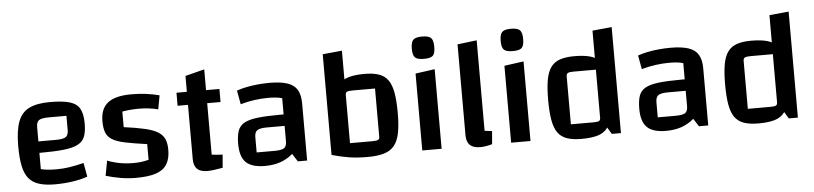

<svg xmlns="http://www.w3.org/2000/svg" viewBox="-44 -960 5157 1216"><g transform="rotate(-5 2534.5 -352.0)"><path d="M263 11Q204 11 163 -2Q122 -15 98 -44.5Q74 -74 63.5 -124.5Q53 -175 53 -250Q53 -347 74 -404.5Q95 -462 144.5 -486.5Q194 -511 277 -511Q358 -511 403 -497.5Q448 -484 466.5 -450.5Q485 -417 485 -357Q485 -306 473 -274.5Q461 -243 429 -226Q397 -209 338 -202.5Q279 -196 183 -196H153V-269H293Q340 -269 357 -280.5Q374 -292 374 -324V-415H263Q217 -415 200 -404Q183 -393 183 -361V-93Q203 -88 226 -85.5Q249 -83 282 -83Q323 -83 363 -89Q403 -95 456 -108L472 -20Q431 -5 376.5 3Q322 11 263 11Z M598 -361Q598 -441 646 -478Q694 -515 795 -515Q843 -515 887 -509.5Q931 -504 973 -493L957 -405Q932 -412 899.5 -416Q867 -420 836 -420Q806 -420 778 -417.5Q750 -415 729 -411V-312Q812 -301 864.5 -288.5Q917 -276 946 -257.5Q975 -239 986.5 -212Q998 -185 998 -144Q998 -88 976 -52.5Q954 -17 906 -1Q858 15 778 15Q731 15 683 7Q635 -1 588 -15L606 -110Q682 -80 770 -80Q796 -80 817.5 -82.5Q839 -85 868 -92V-192Q780 -204 726.5 -215.5Q673 -227 645.5 -245Q618 -263 608 -291Q598 -319 598 -361Z M1233 11Q1189 11 1168 -9.5Q1147 -30 1147 -72V-601L1269 -632V-90Q1284 -88 1299.5 -86.5Q1315 -85 1338 -84L1331 -1Q1299 5 1275 8Q1251 11 1233 11ZM1081 -417V-500H1354V-417Z M1600 11Q1516 11 1479 -25Q1442 -61 1442 -143Q1442 -194 1453 -225.5Q1464 -257 1494 -274Q1524 -291 1580 -297.5Q1636 -304 1726 -304H1775V-231H1633Q1588 -231 1571 -219.5Q1554 -208 1554 -176V-79H1667Q1712 -79 1728.5 -90Q1745 -101 1745 -133V-407Q1713 -417 1656 -417Q1615 -417 1570.5 -411Q1526 -405 1480 -392L1464 -480Q1492 -490 1526.5 -497Q1561 -504 1599 -507.5Q1637 -511 1673 -511Q1744 -511 1787 -496.5Q1830 -482 1849 -449.5Q1868 -417 1868 -363V0H1809L1777 -50Q1741 -19 1697.5 -4Q1654 11 1600 11Z M2278 -515Q2332 -515 2368.5 -502.5Q2405 -490 2426.5 -460Q2448 -430 2457 -378.5Q2466 -327 2466 -250Q2466 -173 2456 -123Q2446 -73 2422 -43.5Q2398 -14 2356.5 -1.5Q2315 11 2253 11Q2198 11 2162.5 -0.5Q2127 -12 2107 -40.5Q2087 -69 2079 -120Q2071 -171 2071 -250Q2071 -330 2080.5 -381.5Q2090 -433 2112.5 -462Q2135 -491 2175.5 -503Q2216 -515 2278 -515ZM2336 -417H2192Q2166 -417 2157 -412Q2148 -407 2148 -392V-86H2291Q2317 -86 2326.5 -91Q2336 -96 2336 -108ZM2025 -662 2148 -674V-108V-62L2253 11Q2188 11 2136 3Q2084 -5 2025 -22Z M2600 -489 2723 -506V0H2600ZM2662 -577Q2620 -577 2605 -591.5Q2590 -606 2590 -647Q2590 -689 2605 -704Q2620 -719 2662 -719Q2703 -719 2718 -704Q2733 -689 2733 -647Q2733 -606 2718.5 -591.5Q2704 -577 2662 -577Z M3004 -90Q3014 -88 3026.5 -86.5Q3039 -85 3051 -84L3044 -1Q3022 5 3003.5 8Q2985 11 2968 11Q2924 11 2902.5 -9.5Q2881 -30 2881 -72V-650L3004 -665Z M3165 -489 3288 -506V0H3165ZM3227 -577Q3185 -577 3170 -591.5Q3155 -606 3155 -647Q3155 -689 3170 -704Q3185 -719 3227 -719Q3268 -719 3283 -704Q3298 -689 3298 -647Q3298 -606 3283.5 -591.5Q3269 -577 3227 -577Z M3610 -511Q3673 -511 3713 -499.5Q3753 -488 3775.5 -459Q3798 -430 3807.5 -379.5Q3817 -329 3817 -250Q3817 -170 3807.5 -118Q3798 -66 3775.5 -37Q3753 -8 3713 3.5Q3673 15 3610 15Q3555 15 3518.5 2Q3482 -11 3461 -40.5Q3440 -70 3431 -121.5Q3422 -173 3422 -250Q3422 -326 3431 -376.5Q3440 -427 3461.5 -456.5Q3483 -486 3519.5 -498.5Q3556 -511 3610 -511ZM3740 -414H3597Q3571 -414 3561.5 -408.5Q3552 -403 3552 -388V-83H3696Q3722 -83 3731 -88Q3740 -93 3740 -108ZM3863 -674V0H3805L3740 -108V-662Z M4150 11Q4066 11 4029 -25Q3992 -61 3992 -143Q3992 -194 4003 -225.5Q4014 -257 4044 -274Q4074 -291 4130 -297.5Q4186 -304 4276 -304H4325V-231H4183Q4138 -231 4121 -219.5Q4104 -208 4104 -176V-79H4217Q4262 -79 4278.5 -90Q4295 -101 4295 -133V-407Q4263 -417 4206 -417Q4165 -417 4120.5 -411Q4076 -405 4030 -392L4014 -480Q4042 -490 4076.5 -497Q4111 -504 4149 -507.5Q4187 -511 4223 -511Q4294 -511 4337 -496.5Q4380 -482 4399 -449.5Q4418 -417 4418 -363V0H4359L4327 -50Q4291 -19 4247.5 -4Q4204 11 4150 11Z M4735 -511Q4798 -511 4838 -499.5Q4878 -488 4900.5 -459Q4923 -430 4932.5 -379.5Q4942 -329 4942 -250Q4942 -170 4932.5 -118Q4923 -66 4900.5 -37Q4878 -8 4838 3.5Q4798 15 4735 15Q4680 15 4643.5 2Q4607 -11 4586 -40.5Q4565 -70 4556 -121.5Q4547 -173 4547 -250Q4547 -326 4556 -376.5Q4565 -427 4586.5 -456.5Q4608 -486 4644.5 -498.5Q4681 -511 4735 -511ZM4865 -414H4722Q4696 -414 4686.5 -408.5Q4677 -403 4677 -388V-83H4821Q4847 -83 4856 -88Q4865 -93 4865 -108ZM4988 -674V0H4930L4865 -108V-662Z"/></g></svg>

Font: Changa Medium
Style: Regular
Weight: 500
Designer: Eduardo Rodriguez Tunni
Foundry: Eduardo Rodriguez Tunni
Version: Version 3.003